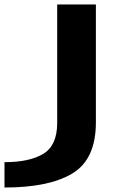

<svg xmlns="http://www.w3.org/2000/svg" viewBox="-132 -606 575 856"><path d="M-112 230Q87.5 230 191.5 166.8Q295.5 103.5 295.5 -60.5V-586H123V-58Q123 42 61.5 79.5Q0 117 -112 117Z"/></svg>

Font: Anybody ExtraExpanded SemiBold
Style: Regular
Weight: 600
Width: 8
Version: Version 1.113;gftools[0.9.25]